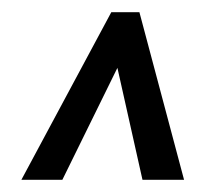

<svg xmlns="http://www.w3.org/2000/svg" viewBox="-20 -294 335 314"><path d="M208 -274H162L15 0H82L172 -183L213 0H281Z"/></svg>

Font: Hussar Tani
Style: DwaKurs
Weight: 700
Foundry: Cannot Into Space Fonts
Version: Version 0.92